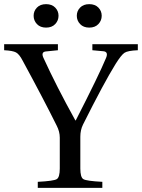

<svg xmlns="http://www.w3.org/2000/svg" viewBox="-32 -905 684 925"><path d="M-12 -663V-692H247V-663L188 -657Q165 -654 177 -627Q239 -491 331 -325H333Q446 -546 479 -626Q491 -655 467 -658L413 -663V-692H632V-663Q583 -661 567.5 -650.5Q552 -640 525 -597Q468 -505 368 -305Q355 -279 355 -246V-93Q355 -51 369.5 -42Q384 -33 461 -29V0H150V-29Q227 -33 241.5 -42Q256 -51 256 -93V-242Q256 -271 241 -300Q178 -427 77 -613Q61 -644 45 -652.5Q29 -661 -12 -663ZM354 -789Q338 -806 338 -829Q338 -852 354 -868.5Q370 -885 398 -885Q426 -885 442 -868.5Q458 -852 458 -829Q458 -806 442 -789Q426 -772 398 -772Q370 -772 354 -789ZM146 -789Q130 -806 130 -829Q130 -852 146 -868.5Q162 -885 190 -885Q218 -885 234 -868.5Q250 -852 250 -829Q250 -806 234 -789Q218 -772 190 -772Q162 -772 146 -789Z"/></svg>

Font: Linguistics Pro
Style: Regular
Weight: 400
Designer: Stefan Peev, Context Ltd
Foundry: Stefan Peev, Context Ltd
Version: Version 001.000